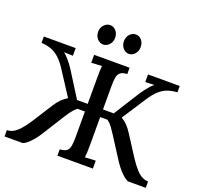

<svg xmlns="http://www.w3.org/2000/svg" viewBox="-153 -1085 1294 1252"><g transform="rotate(20 494.0 -459.0)"><path d="M4 0V-44Q26 -44 47 -55Q68 -66 90.5 -91Q113 -116 140 -157L231 -300Q248 -326 265.5 -343.5Q283 -361 308 -376L207 -532Q175 -583 146 -608.5Q117 -634 87.5 -644Q58 -654 22 -656V-700H243V-647Q229 -648 212.5 -648Q196 -648 181 -649Q199 -635 219.5 -610.5Q240 -586 257 -560L367 -385H441V-571Q441 -593 441.5 -613.5Q442 -634 444 -649Q427 -648 407 -647Q387 -646 371 -645V-700H617V-656Q585 -655 570 -642.5Q555 -630 551 -606.5Q547 -583 547 -545V-385H622L732 -560Q746 -581 758.5 -597.5Q771 -614 783 -627Q795 -640 807 -650Q792 -649 775.5 -648.5Q759 -648 745 -647V-700H965V-656Q930 -654 900 -644Q870 -634 841.5 -608.5Q813 -583 781 -532L680 -377Q706 -361 722.5 -343.5Q739 -326 756 -300L848 -157Q875 -116 897.5 -91Q920 -66 941.5 -55Q963 -44 984 -44V0H864Q855 0 837 -13.5Q819 -27 799 -49.5Q779 -72 761 -99L661 -255Q647 -277 632.5 -297Q618 -317 598 -332H547V-134Q547 -107 546 -85.5Q545 -64 543 -51Q561 -53 581 -53.5Q601 -54 617 -55V0H371V-44Q404 -46 418.5 -58Q433 -70 437 -94Q441 -118 441 -155V-332H389Q370 -317 355 -297Q340 -277 326 -255L228 -99Q211 -72 191 -49Q171 -26 153.5 -13Q136 0 127 0ZM403 -783Q379 -783 361.5 -802.5Q344 -822 344 -850Q344 -879 362 -898.5Q380 -918 404 -918Q428 -918 445 -898.5Q462 -879 462 -850Q462 -822 444 -802.5Q426 -783 403 -783ZM581 -783Q557 -783 540 -802.5Q523 -822 523 -850Q523 -879 540.5 -898.5Q558 -918 582 -918Q607 -918 623 -898.5Q639 -879 639 -850Q639 -822 621.5 -802.5Q604 -783 581 -783Z"/></g></svg>

Font: Lora Medium
Style: Regular
Weight: 500
Designer: Olga Karpushina, Alexei Vanyashin (Cyrillic)
Foundry: Cyreal
Version: Version 3.004